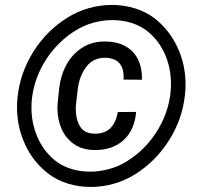

<svg xmlns="http://www.w3.org/2000/svg" viewBox="-20 -741 800 772"><path d="M252.4 -670.9Q292.5 -695.8 338.1 -708.5Q383.8 -721.2 430.2 -721.2Q478.5 -721.2 522.9 -707.3Q567.4 -693.4 602.1 -667Q661.1 -620.6 693.6 -550.8Q726.1 -481 726.1 -401.4Q726.1 -382.3 723.6 -358.9Q713.4 -262.2 659.9 -177.2Q606.4 -92.3 522.9 -40Q482.4 -14.6 436.8 -2Q391.1 10.7 344.7 10.7Q295.9 10.7 251.5 -3.2Q207 -17.1 172.9 -43.9Q113.3 -89.8 80.8 -160.4Q48.3 -231 48.3 -311Q48.3 -329.6 50.8 -352.5Q61.5 -449.7 115 -534.4Q168.5 -619.1 252.4 -670.9ZM106.4 -309.1Q106.4 -245.6 130.6 -189.7Q154.8 -133.8 200.2 -96.7Q227.5 -74.2 264.4 -62.5Q301.3 -50.8 341.8 -50.8Q380.4 -50.8 418.9 -61.3Q457.5 -71.8 490.7 -92.8Q561 -136.2 607.4 -207.5Q653.8 -278.8 664.6 -359.4Q667.5 -382.3 667.5 -403.8Q667.5 -466.8 643.6 -522Q619.6 -577.1 574.2 -614.3Q546.9 -636.7 510 -648.4Q473.1 -660.2 432.6 -660.2Q393.6 -660.2 355.2 -649.7Q316.9 -639.2 283.7 -618.2Q213.4 -574.7 167 -504.2Q120.6 -433.6 109.4 -352.5Q106.4 -330.6 106.4 -309.1ZM527.3 -291Q521.5 -219.2 477.8 -178.5Q434.1 -137.7 362.3 -137.7Q313 -137.7 279.1 -160.6Q245.1 -183.6 228 -221.9Q210.9 -260.3 210.9 -306.6Q210.9 -313 211.9 -326.7L217.8 -384.8Q223.6 -437 246.8 -480Q270 -522.9 309.6 -548.6Q349.1 -574.2 401.4 -574.2Q449.2 -574.2 483.4 -555.7Q517.6 -537.1 534.7 -502.4Q551.8 -467.8 550.8 -420.4L476.6 -420.9L477.1 -431.2Q477.1 -506.3 404.3 -508.8Q355.5 -509.3 327.6 -473.1Q299.8 -437 293 -385.7L286.1 -326.2Q284.7 -314.5 284.7 -302.2Q284.7 -261.2 301.5 -233.2Q318.4 -205.1 356.9 -203.6Q438 -200.2 453.6 -290.5Z"/></svg>

Font: Mardoto Medium
Style: Italic
Weight: 500
Italic angle: -12°
Designer: Christian Robertson, Vahan Hovhannisyan
Foundry: Google
Version: Version 1.000